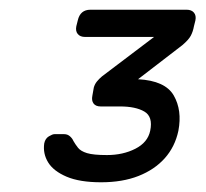

<svg xmlns="http://www.w3.org/2000/svg" viewBox="-20 -720 423 395"><path d="M188 -345Q144 -345 117 -356.5Q90 -368 79 -386Q68 -404 71 -425Q73 -435 80.5 -439.5Q88 -444 92 -444H112Q119 -444 124 -439.5Q129 -435 131 -430Q135 -423 140.5 -416Q146 -409 159 -405Q172 -401 200 -401Q233 -401 258.5 -414Q284 -427 289 -451Q295 -480 277 -490.5Q259 -501 227 -501H187Q177 -501 172.5 -507Q168 -513 170 -523L173 -540Q175 -547 179.5 -552.5Q184 -558 190 -563L297 -644H155Q145 -644 140 -650Q135 -656 137 -666L140 -678Q145 -700 166 -700H364Q374 -700 379 -694Q384 -688 382 -678L379 -666Q377 -655 372.5 -646.5Q368 -638 355 -627L264 -557Q320 -554 337.5 -523.5Q355 -493 347 -451Q340 -418 319 -394.5Q298 -371 265 -358Q232 -345 188 -345Z"/></svg>

Font: Rubik Light
Style: Italic
Weight: 300
Italic angle: -12°
Designer: Hubert and Fischer
Foundry: Hubert and Fischer
Version: Version 2.300;gftools[0.9.30]